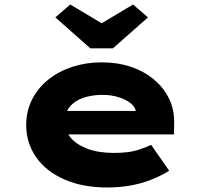

<svg xmlns="http://www.w3.org/2000/svg" viewBox="-20 -820 902 850"><path d="M455 10Q346 10 265 -25.5Q184 -61 140 -124Q96 -187 96 -266Q96 -329 122.5 -380.5Q149 -432 195 -468.5Q241 -505 301.5 -524.5Q362 -544 430 -544Q500 -544 558.5 -524.5Q617 -505 661 -468.5Q705 -432 729 -382Q753 -332 751 -270L750 -225H218L195 -329H601L583 -301V-320Q581 -344 560 -361.5Q539 -379 506 -389.5Q473 -400 434 -400Q388 -400 350 -387.5Q312 -375 289.5 -348Q267 -321 267 -281Q267 -242 292.5 -211Q318 -180 367 -161.5Q416 -143 484 -143Q549 -143 589 -155.5Q629 -168 649 -179L729 -64Q690 -40 645.5 -23Q601 -6 553.5 2Q506 10 455 10ZM380 -606 225 -743 291 -800 445 -708H415L569 -800L635 -743L480 -606Z"/></svg>

Font: Lexend Tera ExtraBold
Style: Regular
Weight: 800
Designer: Bonnie Shaver-Troup, Thomas Jockin
Foundry: Lexend
Version: Version 1.007